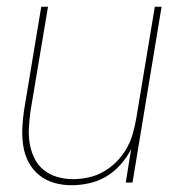

<svg xmlns="http://www.w3.org/2000/svg" viewBox="-20 -540 540 568"><path d="M192 8Q165 8 140.5 1Q116 -6 96.5 -21.5Q77 -37 65 -59.5Q53 -82 49 -107.5Q45 -133 46 -159.5Q47 -186 51 -213L102 -520H122L70 -210Q67 -186 65.5 -162Q64 -138 68 -115Q72 -92 82 -71.5Q92 -51 109.5 -37Q127 -23 149.5 -16.5Q172 -10 196 -10Q218 -10 241.5 -15Q265 -20 286 -32Q307 -44 324.5 -61.5Q342 -79 354 -100Q366 -121 372.5 -143.5Q379 -166 383 -189L438 -520H458L372 0H352L368 -99Q356 -75 337 -53.5Q318 -32 294.5 -18Q271 -4 244.5 2Q218 8 192 8Z"/></svg>

Font: Iosevka Thin
Style: Italic
Weight: 100
Italic angle: -9°
Monospace: yes
Designer: Belleve Invis
Foundry: Belleve Invis
Version: Version 32.5.0; ttfautohint (v1.8.4)